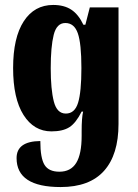

<svg xmlns="http://www.w3.org/2000/svg" viewBox="-20 -522 557 776"><path d="M47 117Q47 49 143 48Q143 117 160 144.5Q177 172 220 172Q266 172 288 136.5Q310 101 310 27V9Q310 -47 316 -71H310Q287 -25 260.5 -8Q234 9 188 9Q117 9 75 -57.5Q33 -124 33 -247Q33 -370 76 -436Q119 -502 195 -502Q239 -502 268 -483Q297 -464 317 -422H325L343 -492H459V-21Q459 103 400.5 168.5Q342 234 225 234Q47 234 47 117ZM309 -247Q309 -346 294.5 -387.5Q280 -429 244 -429Q209 -429 197 -381Q185 -333 185 -246Q185 -161 197.5 -112Q210 -63 246 -63Q282 -63 295.5 -106.5Q309 -150 309 -247Z"/></svg>

Font: Noto Serif Armenian Bold Cond
Style: Regular
Weight: 700
Width: 3
Designer: Monotype Design team
Foundry: Monotype Imaging Inc.
Version: Version 1.000